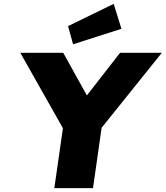

<svg xmlns="http://www.w3.org/2000/svg" viewBox="-20 -973 857 993"><path d="M261 0 311 -349V-300L85 -700H307L479 -390L362 -393L601 -700H817L487 -289L512 -357L461 0ZM358 -744 332 -838 568 -953 608 -824Z"/></svg>

Font: Lexend ExtBd
Style: Italic
Weight: 800
Italic angle: -8.13011°
Designer: Bonnie Shaver-Troup, Thomas Jockin
Foundry: Lexend
Version: Version 1.007